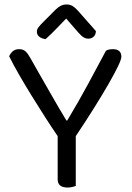

<svg xmlns="http://www.w3.org/2000/svg" viewBox="-20 -834 590 859"><path d="M523 -580Q523 -569 508 -537.5Q493 -506 466 -459Q439 -412 401.5 -352Q364 -292 319 -225V-2Q314 0 303.5 2.5Q293 5 282 5Q238 5 238 -32V-225Q210 -266 180.5 -312Q151 -358 122 -405Q93 -452 67 -497Q41 -542 21 -582Q25 -593 36 -603.5Q47 -614 65 -614Q84 -614 94.5 -604Q105 -594 116 -574Q132 -546 153.5 -508Q175 -470 197.5 -431Q220 -392 241 -355.5Q262 -319 277 -295H281Q333 -382 373.5 -457Q414 -532 454 -607Q460 -611 468.5 -612.5Q477 -614 485 -614Q523 -614 523 -580ZM276 -751Q259 -734 236 -709.5Q213 -685 184 -659Q167 -661 156 -669.5Q145 -678 145 -692Q145 -703 152.5 -712.5Q160 -722 171 -733L230 -792Q252 -814 277 -814Q293 -814 304 -807.5Q315 -801 327 -788L409 -695Q409 -680 399.5 -670.5Q390 -661 375 -661Q364 -661 354 -667Q344 -673 330 -689Z"/></svg>

Font: Baloo Bhai 2
Style: Regular
Weight: 400
Designer: Supriya Tembe, Noopur Datye and Ek Type
Foundry: Ek Type
Version: Version 1.640;PS 1.000;hotconv 16.6.51;makeotf.lib2.5.65220;